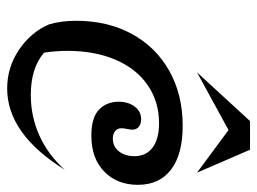

<svg xmlns="http://www.w3.org/2000/svg" viewBox="-111 -597 718 536"><g transform="rotate(90 248.0 -329.0)"><path d="M48 -107Q38 -141 38 -182Q38 -271 75 -338.5Q112 -406 178.5 -443Q245 -480 331 -480Q411 -480 453.5 -447.5Q496 -415 496 -355Q496 -297 459 -261Q422 -225 359 -225Q308 -225 286 -246.5Q264 -268 264 -301Q264 -328 277.5 -346Q291 -364 313 -364Q326 -364 334 -357.5Q342 -351 342 -339Q342 -334 340 -324.5Q338 -315 338 -309Q338 -298 346 -291.5Q354 -285 367 -285Q389 -285 402.5 -302Q416 -319 416 -345Q416 -378 392 -396Q368 -414 324 -414Q264 -414 218 -382.5Q172 -351 147 -293Q122 -235 122 -158Q122 -125 127 -93Q170 -56 245 -56Q306 -56 359.5 -80.5Q413 -105 454 -151Q354 10 227 10Q168 10 119 -23Q70 -56 48 -107ZM318 -668H398L462 -520L343 -608L182 -520Z"/></g></svg>

Font: Srisakdi
Style: Bold
Weight: 700
Designer: Cadson Demak Co.,Ltd.
Foundry: Cadson Demak Co.,Ltd.
Version: Version 1.000